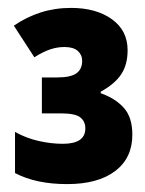

<svg xmlns="http://www.w3.org/2000/svg" viewBox="-20 -827 367 486"><path d="M150 -361Q71 -361 18 -389V-493Q47 -477 78.5 -470Q110 -463 139 -463Q196 -463 196 -502Q196 -520 183 -530Q170 -540 135 -540H86V-631H125Q159 -631 173.5 -641.5Q188 -652 188 -673Q188 -688 177 -698Q166 -708 143 -708Q125 -708 107 -702Q89 -696 67 -682L15 -762Q47 -784 83 -795.5Q119 -807 160 -807Q223 -807 263 -778.5Q303 -750 303 -700Q303 -663 286.5 -638.5Q270 -614 235 -595V-591Q272 -578 293.5 -554Q315 -530 315 -486Q315 -427 271.5 -394Q228 -361 150 -361Z"/></svg>

Font: Noto Sans Tamil Condensed Black
Style: Regular
Weight: 900
Width: 3
Designer: Jelle Bosma - Monotype Design Team
Foundry: Monotype Imaging Inc.
Version: Version 2.004; ttfautohint (v1.8.4.7-5d5b)